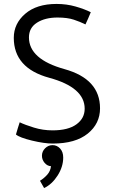

<svg xmlns="http://www.w3.org/2000/svg" viewBox="-20 -716 578 975"><path d="M80 -95Q107 -82 152.5 -68Q198 -54 247 -54Q326 -54 368 -84.5Q410 -115 410 -164Q410 -272 230 -321Q50 -370 50 -524Q50 -596 108 -646Q166 -696 267 -696Q318 -696 363.5 -683Q409 -670 441 -654Q435 -638 428 -623Q421 -608 414 -592Q388 -605 355 -616Q322 -627 272 -627Q209 -627 168 -601Q127 -575 127 -526Q127 -415 307.5 -365Q488 -315 488 -166Q488 -88 425.5 -37.5Q363 13 248 13Q205 13 142.5 -2Q80 -17 61 -33Q65 -48 70 -63.5Q75 -79 80 -95ZM247 21Q269 21 285 38Q301 55 301 84Q301 131 272.5 175.5Q244 220 204 239L183 202Q204 189 220 171Q236 153 239 128Q220 127 206.5 111Q193 95 193 75Q193 53 209 37Q225 21 247 21Z"/></svg>

Font: Palanquin
Style: Regular
Weight: 400
Designer: Pria Ravichandran
Version: Version 1.0.4